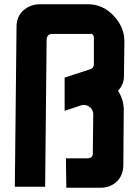

<svg xmlns="http://www.w3.org/2000/svg" viewBox="-20 -886 653 906"><path d="M227 -726Q202 -726 200 -700L193 -5H50L58 -760Q58 -806 88 -835Q121 -865 166 -866H395Q465 -866 516 -812Q551 -775 562 -731Q565 -721 565.5 -712Q566 -703 567 -693L565 -530Q566 -489 537 -458Q551 -436 559 -408Q564 -386 564 -373L562 -104Q560 -57 531 -29Q500 0 453 0H293L291 -139H391Q420 -139 418 -165L420 -348Q420 -363 408 -377Q392 -391 376 -391Q368 -391 366 -390L285 -363V-520L405 -559Q423 -565 423 -583V-707Q423 -726 407 -727V-726Z"/></svg>

Font: Covid19
Style: Regular
Weight: 400
Designer: Peter Wiegel
Foundry: (c) CAT - Ing. Peter Wiegel.  for Rudolf Maass + Partner GmbH
Version: Version 001.000